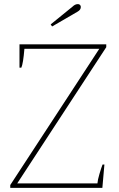

<svg xmlns="http://www.w3.org/2000/svg" viewBox="-20 -916 578 936"><path d="M227 -797 334 -884Q346 -896 360 -896Q366 -896 370 -892Q374 -888 374 -882Q374 -868 358 -859L234 -787ZM30 -14 464 -678H99Q93 -606 84 -586H75V-700H498V-686L64 -22H455Q456 -38 465 -68.5Q474 -99 480 -114H489L479 0H30Z"/></svg>

Font: Trirong Thin
Style: Regular
Weight: 250
Designer: Katatrad Team
Foundry: CadsonDemak
Version: Version 1.001